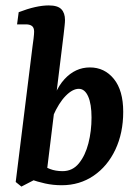

<svg xmlns="http://www.w3.org/2000/svg" viewBox="-20 -677 503 709"><path d="M208 7Q176 7 146.5 0.5Q117 -6 94 -15L124 -74Q144 -61 164.5 -53Q185 -45 211 -45Q248 -45 271.5 -74Q295 -103 306.5 -148Q318 -193 318 -243Q318 -293 305.5 -321Q293 -349 271 -349Q248 -349 222.5 -323Q197 -297 176 -249L162 -256Q178 -341 218 -384.5Q258 -428 312 -428Q366 -428 400.5 -385.5Q435 -343 435 -264Q435 -186 406 -124.5Q377 -63 325.5 -28Q274 7 208 7ZM59 12 38 -5 100 -505Q102 -518 104 -535Q106 -552 106 -560Q106 -575 98 -581Q90 -587 76 -587H43L49 -632Q114 -657 160 -657Q193 -657 206.5 -643Q220 -629 220 -603Q220 -595 218.5 -581.5Q217 -568 215 -550L152 -36Z"/></svg>

Font: Rasa SemiBold
Style: Italic
Weight: 600
Italic angle: -7.10001°
Designer: Anna Giedrys (Yrsa+Rasa design), David Brezina (Yrsa art-direction, Rasa art-direction, design)
Foundry: Rosetta Type Foundry
Version: Version 2.004